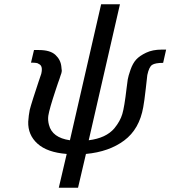

<svg xmlns="http://www.w3.org/2000/svg" viewBox="-20 -712 797 898"><path d="M125 -419 139 -478H155H162Q215 -478 239.5 -455Q264 -432 267 -400Q267 -396 268 -389.5Q269 -383 269 -382.5Q269 -382 268.5 -376.5Q268 -371 267 -369.5Q266 -368 263.5 -359.5Q261 -351 258.5 -344Q256 -337 250.5 -321.5Q245 -306 240 -290Q211 -203 206 -171Q203 -150 209 -128Q224 -68 307 -56L453 -692H541L395 -56Q476 -66 515 -112Q542 -145 552 -178.5Q562 -212 572 -299Q575 -325 577.5 -340.5Q580 -356 590.5 -386Q601 -416 617 -433.5Q633 -451 663.5 -465.5Q694 -480 736 -480H741H757L743 -418Q706 -418 691.5 -408.5Q677 -399 669 -361L662 -299Q655 -237 650 -211Q632 -108 561 -55Q490 -2 382 8L345 166H255L292 8Q201 1 155.5 -40Q110 -81 112 -143Q114 -173 119 -198Q123 -214 135.5 -253.5Q148 -293 160 -328.5Q172 -364 173 -367Q182 -405 161 -413Q157 -419 125 -419Z"/></svg>

Font: Coval
Style: Book Italic
Weight: 350
Foundry: Context Ltd
Version: Version 001.000